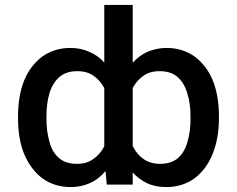

<svg xmlns="http://www.w3.org/2000/svg" viewBox="-20 -747 959 777"><path d="M840 -123Q816 -63 767 -25Q718 10 653 10Q609 10 576 -5Q540 -23 517 -49V0H412L407 -55Q381 -23 346 -7Q310 10 266 10Q201 10 152 -25Q105 -60 78 -123Q53 -185 53 -266V-276Q53 -360 78 -422Q103 -482 151 -518Q200 -553 265 -553Q307 -553 342 -537Q377 -522 402 -494V-727H517V-493Q543 -522 576 -537Q613 -553 654 -553Q719 -553 768 -518Q816 -482 841 -422Q866 -360 866 -276V-266Q866 -187 840 -123ZM180 -174Q190 -133 218 -108Q245 -84 291 -84Q332 -84 358 -104Q385 -122 402 -155V-391Q384 -423 359 -440Q333 -459 293 -459Q247 -459 220 -435Q192 -410 180 -369Q168 -329 168 -276V-266Q168 -215 180 -174ZM738 -369Q726 -411 699 -435Q672 -459 626 -459Q586 -459 560 -440Q535 -423 517 -391V-156Q535 -121 560 -104Q588 -84 628 -84Q674 -84 701 -108Q727 -131 739 -174Q751 -215 751 -266V-276Q751 -330 738 -369Z"/></svg>

Font: Sinter Medium
Style: Regular
Weight: 500
Foundry: Adobe & rsms
Version: Version 1.000